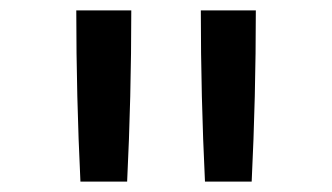

<svg xmlns="http://www.w3.org/2000/svg" viewBox="-20 -792 640 370"><path d="M375 -442Q371 -524 369 -606.5Q367 -689 367 -772H473Q473 -689 471 -606.5Q469 -524 465 -442ZM135 -442Q131 -524 129 -606.5Q127 -689 127 -772H233Q233 -689 231 -606.5Q229 -524 225 -442Z"/></svg>

Font: Iosevka Fixed Medium Extended
Style: Regular
Weight: 500
Width: 7
Monospace: yes
Designer: Belleve Invis
Foundry: Belleve Invis
Version: Version 24.1.1; ttfautohint (v1.8.4)